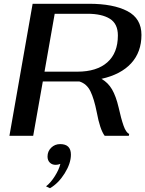

<svg xmlns="http://www.w3.org/2000/svg" viewBox="-20 -720 770 1018"><path d="M518 -302Q553 -282 574 -246Q595 -210 609 -150Q622 -91 635 -54Q648 -17 665 -10L663 0H535Q510 -33 493 -125Q479 -196 459.5 -236Q440 -276 401 -288H379H207L156 0H30L153 -700H452Q581 -700 655.5 -661Q730 -622 730 -535Q730 -444 675.5 -384.5Q621 -325 518 -302ZM605 -532Q605 -594 562.5 -620.5Q520 -647 444 -647H270L216 -340H390Q493 -340 549 -389.5Q605 -439 605 -532ZM224 268Q248 250 270.5 214.5Q293 179 300 149Q287 154 275 154Q256 154 244 142Q232 130 232 110Q232 82 251.5 63Q271 44 299 44Q356 44 356 100Q356 146 323 199Q290 252 245 278Z"/></svg>

Font: Fahkwang Medium
Style: Italic
Weight: 500
Italic angle: -10°
Version: Version 1.000; ttfautohint (v1.6)